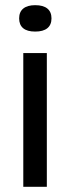

<svg xmlns="http://www.w3.org/2000/svg" viewBox="-20 -722 273 742"><path d="M70 0V-517H161V0ZM116 -600Q85 -600 69.5 -613Q54 -626 54 -651Q54 -676 70 -689Q86 -702 116 -702Q147 -702 163 -689Q179 -676 179 -651Q179 -626 163 -613Q147 -600 116 -600Z"/></svg>

Font: Bricolage Grotesque 36pt
Style: Regular
Weight: 400
Designer: Mathieu Triay
Foundry: Atelier Triay
Version: Version 1.001;gftools[0.9.33.dev8+g029e19f]